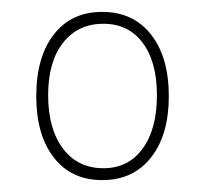

<svg xmlns="http://www.w3.org/2000/svg" viewBox="-20 -744 343 323"><path d="M152 -441Q100 -441 70.5 -479Q41 -517 41 -582Q41 -648 70.5 -686Q100 -724 152 -724Q204 -724 234 -686Q264 -648 264 -582Q264 -517 234 -479Q204 -441 152 -441ZM154 -461Q196 -461 220 -494Q244 -527 244 -584Q244 -640 220 -672Q196 -704 154 -704Q111 -704 86 -672Q61 -640 61 -584Q61 -527 86 -494Q111 -461 154 -461Z"/></svg>

Font: Noto Serif Display ExtraCondensed Thin
Style: Regular
Weight: 100
Width: 2
Designer: Monotype Design Team
Foundry: Monotype Imaging Inc.
Version: Version 2.009